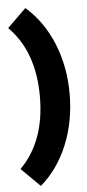

<svg xmlns="http://www.w3.org/2000/svg" viewBox="-60 -793 435 958"><g transform="rotate(-5 157.5 -313.5)"><path d="M11 39Q139 -89 139 -314Q139 -539 11 -667L105 -759Q192 -684 240 -567.5Q288 -451 288 -314Q288 -177 240.5 -60.5Q193 56 105 132Z"/></g></svg>

Font: Outfit Extra Bold
Style: Regular
Weight: 800
Designer: Rodrigo Fuenzalida
Foundry: fragTYPE
Version: Version 1.000